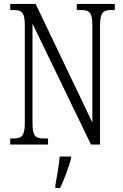

<svg xmlns="http://www.w3.org/2000/svg" viewBox="-20 -734 626 975"><path d="M32 0H224V-31H203C160 -31 145 -41 145 -111V-614L442 0H488V-603C488 -672 504 -683 546 -683H563V-714H370V-683H391C433 -683 449 -672 449 -605V-112L161 -714H32V-683H48C90 -683 106 -673 106 -605V-111C106 -41 90 -31 46 -31H32ZM261 208V221H285C305 180 330 113 341 71V61H283C279 112 269 161 261 208Z"/></svg>

Font: Noto Serif Armenian ExtraCondensed Light
Style: Regular
Weight: 300
Width: 2
Designer: Monotype Design Team
Foundry: Monotype Imaging Inc.
Version: Version 2.008